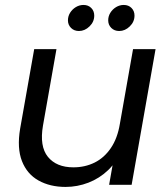

<svg xmlns="http://www.w3.org/2000/svg" viewBox="-20 -747 680 776"><path d="M608.7 -548.3 512 0H421L517.7 -548.3ZM208.2 -548.3 153.7 -239.4Q139.2 -155.5 173.6 -113.1Q208.1 -70.7 276.7 -70.7Q323.6 -70.7 362.5 -90Q401.4 -109.3 428.2 -148.9Q455 -188.4 464.5 -246.7L468.5 -140.1Q452 -93 417.3 -59.6Q382.5 -26.2 337.6 -8.8Q292.6 8.5 245 8.5Q182.2 8.5 135.7 -17.5Q89.2 -43.5 68.7 -96Q48.2 -148.5 61.4 -227L118.2 -548.3ZM299 -621.7Q279.6 -621.7 267.1 -634.1Q254.6 -646.5 254.6 -664.8Q254.6 -681.4 263.3 -695.4Q272.1 -709.5 286.5 -718.3Q301 -727 317.5 -727Q336.8 -727 348.9 -714.7Q360.9 -702.5 360.9 -683.9Q360.9 -658.8 341.8 -640.3Q322.8 -621.7 299 -621.7ZM461.7 -621.7Q442.4 -621.7 429.8 -634.1Q417.3 -646.5 417.3 -664.8Q417.3 -681.4 426 -695.4Q434.8 -709.5 449.2 -718.3Q463.7 -727 480.2 -727Q499.5 -727 511.6 -714.7Q523.6 -702.5 523.6 -684.1Q523.6 -658.8 504.5 -640.3Q485.5 -621.7 461.7 -621.7Z"/></svg>

Font: Poppins Variable
Style: Italic
Weight: 100
Italic angle: -10°
Designer: Jonny Pinhorn
Foundry: Indian Type Foundry
Version: Version 6.000